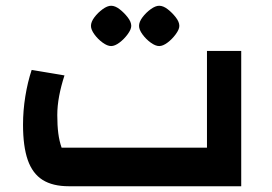

<svg xmlns="http://www.w3.org/2000/svg" viewBox="-20 -647 944 667"><path d="M219 0Q163 0 128 -22Q93 -44 76.5 -91Q60 -138 60 -214Q60 -263 68 -312.5Q76 -362 90 -404L204 -385Q192 -348 185.5 -313.5Q179 -279 179 -247Q179 -211 182.5 -184Q186 -157 194 -134H699V-470H818V0ZM366 -487Q353 -487 336.5 -499Q320 -511 308 -527.5Q296 -544 296 -557Q296 -571 308 -587Q320 -603 336.5 -615Q353 -627 366 -627Q380 -627 395.5 -615Q411 -603 423.5 -587Q436 -571 436 -557Q436 -545 423.5 -528Q411 -511 395 -499Q379 -487 366 -487ZM533 -487Q520 -487 503.5 -499Q487 -511 475 -527.5Q463 -544 463 -557Q463 -571 475 -587Q487 -603 503.5 -615Q520 -627 533 -627Q547 -627 562.5 -615Q578 -603 590.5 -587Q603 -571 603 -557Q603 -545 590.5 -528Q578 -511 562 -499Q546 -487 533 -487Z"/></svg>

Font: Changa ExtraLight SemiBold
Style: Regular
Weight: 600
Version: Version 3.002; ttfautohint (v1.8.2)